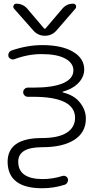

<svg xmlns="http://www.w3.org/2000/svg" viewBox="-20 -796 519 1023"><path d="M203.1 -60.5Q291 -60.5 335.4 -88.9Q379.9 -117.2 379.9 -168Q379.9 -280.3 156.2 -280.3H127.9Q118.2 -280.3 110.8 -287.6Q103.5 -294.9 103.5 -304.7Q103.5 -314.5 110.8 -321.8Q118.2 -329.1 127.9 -329.1H156.2Q262.7 -329.1 316.9 -353Q371.1 -377 371.1 -420.9Q371.1 -460 327.6 -483.9Q284.2 -507.8 201.2 -507.8Q128.9 -507.8 56.6 -480.5Q47.9 -477.5 38.6 -481.4Q29.3 -485.4 25.4 -494.1Q22.5 -503.9 26.9 -513.2Q31.2 -522.5 40 -526.4Q124 -555.7 205.1 -555.7Q308.6 -555.7 368.7 -520.5Q428.7 -485.4 428.7 -425.8Q428.7 -383.8 393.6 -349.6Q364.3 -321.3 314.5 -307.6Q313.5 -307.6 313.5 -306.2Q313.5 -304.7 314.5 -303.7Q373 -289.1 402.3 -253.9Q437.5 -212.9 437.5 -164.1Q437.5 -90.8 376.5 -51.3Q315.4 -11.7 205.1 -11.7Q77.1 -11.7 77.1 65.4Q77.1 157.2 206.1 158.2Q260.7 158.2 312.5 141.6Q321.3 138.7 330.1 143.1Q338.9 147.5 341.8 157.2Q343.8 167 338.9 176.3Q334 185.5 324.2 188.5Q265.6 207 205.1 207Q21.5 207 20.5 65.4Q21.5 -60.5 203.1 -60.5ZM213.9 -645.5Q218.8 -639.6 223.6 -645.5L312.5 -750Q335 -776.4 370.1 -776.4Q379.9 -776.4 384.8 -766.6Q385.7 -762.7 385.7 -759.8Q385.7 -753.9 381.8 -750L280.3 -632.8Q255.9 -605.5 219.2 -605.5Q182.6 -605.5 158.2 -632.8L54.7 -750Q50.8 -754.9 50.8 -759.8Q50.8 -763.7 52.7 -766.6Q56.6 -776.4 66.4 -776.4Q102.5 -776.4 126 -749Z"/></svg>

Font: Gen Jyuu Gothic P Light
Style: Regular
Weight: 200
Designer: [Source Han Sans]
Ryoko NISHIZUKA  (kana & ideographs); Paul D. Hunt (Latin, Greek & Cyrillic); Wenlong ZHANG  (bopomofo
Version: Version 1.002.20150607